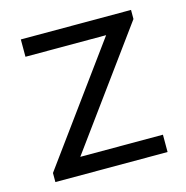

<svg xmlns="http://www.w3.org/2000/svg" viewBox="-81 -576 634 653"><g transform="rotate(-15 236.0 -249.5)"><path d="M36 -32 332 -438H48V-499H436V-467L140 -61H431V0H36Z"/></g></svg>

Font: Bai Jamjuree
Style: Regular
Weight: 400
Designer: Katatrad Aksorn Co.,Ltd.
Foundry: Cadson Demak Co.,Ltd.
Version: Version 1.000; ttfautohint (v1.6)